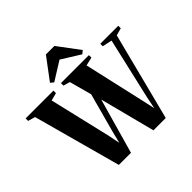

<svg xmlns="http://www.w3.org/2000/svg" viewBox="-253 -1210 1444 1444"><g transform="rotate(-45 469.0 -488.0)"><path d="M-24.5 -716.5V-743H271.5V-716.5L209.5 -700L325 -209.5L344 -115L367.5 -209.5L452.5 -523L404 -701L351 -716.5V-743H648.5V-716.5L581.5 -701L693 -209.5L714 -113L733.5 -209.5L846.5 -700L769.5 -716.5V-743H961V-716.5L902 -700L723 0H592L478 -441.5L353 0H224L33 -700ZM319.5 -782.5 294.5 -803 423.5 -975.5H514L643 -803L618 -782.5L468.5 -875.5Z"/></g></svg>

Font: Merriweather 120pt ExtraBold
Style: Regular
Weight: 800
Version: Version 2.100